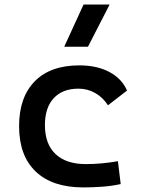

<svg xmlns="http://www.w3.org/2000/svg" viewBox="-20 -815 626 845"><path d="M346.2 9.8Q210.9 9.8 137.5 -59.8Q64 -129.4 64 -259.8Q64 -386.7 132.8 -457Q201.7 -527.3 329.1 -527.3Q406.2 -527.3 461.2 -498.3Q516.1 -469.2 539.1 -416.5L455.1 -351.6Q433.1 -386.2 399.2 -405.5Q365.2 -424.8 325.2 -424.8Q255.4 -424.8 216.6 -383.1Q177.7 -341.3 177.7 -264.6Q177.7 -181.2 224.4 -137Q271 -92.8 357.9 -92.8Q393.6 -92.8 429.4 -96.2Q465.3 -99.6 499 -105.5L511.2 -4.9Q471.2 3.9 428.7 6.8Q386.2 9.8 346.2 9.8ZM262.7 -609.4 347.7 -794.9H462.4L367.2 -609.4Z"/></svg>

Font: Cascadia Mono Medium
Style: Regular
Weight: 500
Monospace: yes
Designer: Aaron Bell
Foundry: Saja Typeworks
Version: Version 2407.024